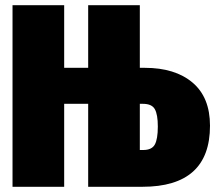

<svg xmlns="http://www.w3.org/2000/svg" viewBox="-20 -716 830 736"><path d="M785 -234Q785 0 526 0H318V-318H226V0H28V-696H226V-456H318V-696H516V-456H535Q651 -456 718 -399.5Q785 -343 785 -234ZM585 -231Q585 -277 573.5 -297.5Q562 -318 528 -318H516V-141H529Q562 -141 573.5 -162Q585 -183 585 -231Z"/></svg>

Font: Fira Sans Extra Condensed Black
Style: Regular
Weight: 900
Width: 1
Designer: Carrois Corporate & Edenspiekermann AG
Foundry: Carrois Corporate GbR & Edenspiekermann AG
Version: Version 4.203